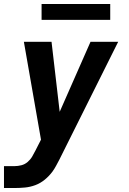

<svg xmlns="http://www.w3.org/2000/svg" viewBox="-27 -730 647 965"><path d="M-7 215V105H46Q63 105 80.5 100.5Q98 96 112 84Q126 72 135 56.5Q144 41 152 25L153 24V23Q153 23 153 23Q153 23 153 23L179 -28L150 -194L93 -520H232L273 -168L428 -520H567L271 73Q263 88 255 103Q247 118 237 132Q220 155 198 173Q176 191 150.5 200.5Q125 210 98.5 212.5Q72 215 46 215ZM527 -630H182V-710H527Z"/></svg>

Font: Iosevka SS04 XBd Ex
Style: Italic
Weight: 800
Width: 7
Italic angle: -9°
Monospace: yes
Designer: Belleve Invis
Foundry: Belleve Invis
Version: Version 19.0.0; ttfautohint (v1.8.4)